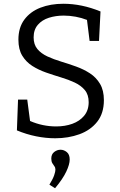

<svg xmlns="http://www.w3.org/2000/svg" viewBox="-20 -727 640 1022"><path d="M159 -528Q159 -490 179 -466Q199 -442 232.5 -426.5Q266 -411 306 -399Q346 -387 386 -372.5Q426 -358 459 -336.5Q492 -315 512.5 -280.5Q533 -246 533 -194Q533 -124 497.5 -79Q462 -34 403 -12.5Q344 9 274 9Q224 9 172 -1.5Q120 -12 70 -33L76 -197H125L140 -83Q207 -54 279 -54Q326 -54 365 -68Q404 -82 428 -111Q452 -140 452 -183Q452 -223 431.5 -247.5Q411 -272 378 -287.5Q345 -303 305 -315Q265 -327 225 -341Q185 -355 152 -376Q119 -397 98.5 -430.5Q78 -464 78 -516Q78 -580 109.5 -622.5Q141 -665 195 -686Q249 -707 317 -707Q415 -707 515 -666L507 -509H457L443 -621Q415 -632 383 -638Q351 -644 319 -644Q277 -644 240.5 -632.5Q204 -621 181.5 -595Q159 -569 159 -528ZM273 275 243 256Q262 225 268.5 205.5Q275 186 275 176Q275 165 269.5 158Q264 151 258.5 141.5Q253 132 253 117Q253 94 268.5 82Q284 70 302 70Q320 70 335.5 82.5Q351 95 351 122Q351 148 332.5 187Q314 226 273 275Z"/></svg>

Font: Bitter
Style: Regular
Weight: 400
Designer: Sol Matas, and Bitter project Authors
Foundry: Sol Matas
Version: Version 2.001